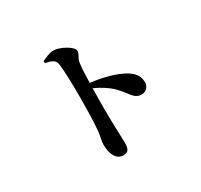

<svg xmlns="http://www.w3.org/2000/svg" viewBox="-171 -1011 1341 1283"><g transform="rotate(-30 500.0 -369.5)"><path d="M288 -761 289 -745C330 -738 361 -727 367 -694C375 -649 378 -523 378 -440C378 -380 377 -246 369 -171C364 -127 355 -104 355 -77C355 -3 383 51 435 51C475 51 486 30 486 -22C486 -36 484 -70 482 -121C479 -207 478 -335 481 -441C534 -416 570 -392 601 -366C678 -295 682 -240 746 -240C782 -240 804 -269 804 -301C804 -354 775 -384 731 -410C675 -443 582 -470 482 -481C483 -539 485 -593 491 -632C496 -669 518 -679 518 -708C518 -741 429 -790 379 -790C349 -790 316 -774 288 -761Z"/></g></svg>

Font: Noto Serif JP
Style: Bold
Weight: 700
Designer: Ryoko NISHIZUKA 西塚涼子 (kana & ideographs); Frank Grießhammer (Latin, Greek & Cyrillic); Wenlong ZHANG 张文龙 (bopomofo); San
Foundry: Adobe
Version: Version 2.001;hotconv 1.1.0;makeotfexe 2.6.0